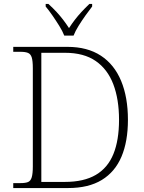

<svg xmlns="http://www.w3.org/2000/svg" viewBox="-20 -951 728 971"><path d="M47 0V-25H84Q109 -25 122 -30.5Q135 -36 140.5 -54.5Q146 -73 146 -109V-606Q146 -643 140.5 -660.5Q135 -678 121.5 -683.5Q108 -689 84 -689H47V-714H321Q422 -714 490 -669.5Q558 -625 592.5 -542Q627 -459 627 -345Q627 -236 594.5 -159Q562 -82 495 -41Q428 0 324 0ZM308 -31Q404 -31 464.5 -66.5Q525 -102 553.5 -172Q582 -242 582 -345Q582 -449 553 -525Q524 -601 464 -642.5Q404 -684 309 -684H189V-31ZM305 -771Q296 -794 279.5 -820.5Q263 -847 245 -873Q227 -899 211 -918V-931H225Q249 -909 266.5 -890Q284 -871 299 -851.5Q314 -832 329 -809Q344 -832 359 -851.5Q374 -871 391.5 -890Q409 -909 432 -931H446V-918Q431 -899 412.5 -873Q394 -847 377.5 -820.5Q361 -794 352 -771Z"/></svg>

Font: Noto Serif Khmer ExtraLight
Style: Regular
Weight: 250
Version: Version 2.003